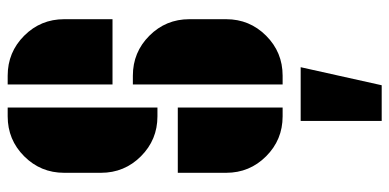

<svg xmlns="http://www.w3.org/2000/svg" viewBox="-277 -471 1014 500"><g transform="rotate(-90 230.0 -221.0)"><path d="M165 266V55H305L258 266ZM283 -382Q344 -382 387 -339Q430 -296 430 -235V-139Q430 -78 387 -35Q344 8 283 8H260V-382ZM30 -139V-265H200V8H177Q116 8 73 -35Q30 -78 30 -139ZM30 -561Q30 -622 73 -665Q116 -708 177 -708H200V-318H177Q116 -318 73 -361Q30 -404 30 -465ZM283 -708Q344 -708 387 -665Q430 -622 430 -561V-435H260V-708Z"/></g></svg>

Font: Promplate
Style: Bold
Weight: 400
Designer: Evgeny Tarasenko
Foundry: Evgeny Tarasenko
Version: Version 1.000